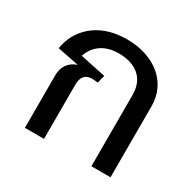

<svg xmlns="http://www.w3.org/2000/svg" viewBox="-120 -645 785 775"><g transform="rotate(30 273.0 -258.0)"><path d="M84.2 0H173.3V-253.3C173.3 -286.7 187.5 -307.5 220.8 -307.5C230.8 -307.5 245.8 -305 247.5 -305L256.7 -341.7L137.5 -366.7C155 -418.3 197.5 -450 262.5 -450C340.8 -450 394.2 -411.7 394.2 -332.5V0H483.3V-332.5C483.3 -439.2 395.8 -515.8 262.5 -515.8C126.7 -515.8 54.2 -433.3 41.7 -346.7L141.7 -326.7C105.8 -315 84.2 -286.7 84.2 -245Z"/></g></svg>

Font: Boon Medium
Style: Regular
Weight: 500
Designer: Sungsit Sawaiwan
Foundry: FontUni
Version: Version 2.0